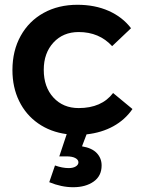

<svg xmlns="http://www.w3.org/2000/svg" viewBox="-20 -559 604 803"><path d="M342 3 323 53Q365 60 385 81.5Q405 103 405 133Q405 177 371.5 200.5Q338 224 286 224Q237 224 186 203L210 133Q241 144 267 144Q286 144 297 137Q308 130 308 120Q308 109 295 102Q282 95 258 95H228L259 2Q191 -7 139.5 -43Q88 -79 60 -136.5Q32 -194 32 -266Q32 -347 66.5 -409Q101 -471 162.5 -505Q224 -539 304 -539Q377 -539 434.5 -513.5Q492 -488 528 -441L449 -366Q395 -425 309 -425Q244 -425 203.5 -381Q163 -337 163 -267Q163 -195 203.5 -151Q244 -107 309 -107Q405 -107 453 -170L534 -103Q503 -58 454 -31Q405 -4 342 3Z"/></svg>

Font: Gontserrat Medium
Style: Regular
Weight: 500
Designer: Julieta Ulanovsky
Foundry: Julieta Ulanovsky
Version: Version 6.001